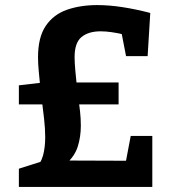

<svg xmlns="http://www.w3.org/2000/svg" viewBox="-20 -736 693 756"><path d="M54.3 0V-71.7L158.3 -104.7L117.3 -73Q141 -92.3 149.5 -124Q158 -155.7 158 -195Q158 -229.7 153.5 -269Q149 -308.3 143.7 -350.3L164.3 -325H54.3V-400L151 -411.3L139 -389.3Q135.7 -421.3 132.7 -453.7Q129.7 -486 129.7 -510.3Q129.7 -589.3 160.2 -634.2Q190.7 -679 243.5 -697.5Q296.3 -716 363 -716Q410.3 -716 462.8 -707.8Q515.3 -699.7 571.7 -685L561.3 -515H476.3L456 -619.7L469.3 -599.7Q443.7 -606 419.8 -609.3Q396 -612.7 376.3 -612.7Q328.3 -612.7 301 -590.2Q273.7 -567.7 273.7 -510.7Q273.7 -490 276.7 -457Q279.7 -424 283 -393.3L259 -411.3H447V-325H267.3L288 -355.7Q292 -325.7 295.2 -297.2Q298.3 -268.7 298.3 -241.3Q298.3 -196.3 285.8 -157.8Q273.3 -119.3 238 -89L222 -104L492.3 -103L471.7 -79.3L494.7 -200.7H579.7V0Z"/></svg>

Font: Bitter Thin
Style: Regular
Weight: 100
Designer: Sol Matas, and Bitter project Authors
Foundry: Sol Matas
Version: Version 2.002